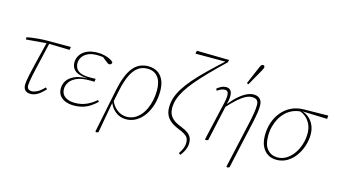

<svg xmlns="http://www.w3.org/2000/svg" viewBox="-101 -1146 3022 1710"><g transform="rotate(15 1410.0 -291.0)"><path d="M44 -446 42 -466Q62 -471 93 -475Q124 -479 161 -482Q198 -485 234 -485H447L443 -457L243 -462H233ZM208 12Q174 12 157 -5.5Q140 -23 140 -56Q140 -70 143.5 -93.5Q147 -117 154.5 -151Q162 -185 173 -232Q184 -279 199 -340Q214 -401 233 -478H257Q239 -401 225 -339.5Q211 -278 200 -231.5Q189 -185 182 -150.5Q175 -116 171.5 -93Q168 -70 168 -57Q168 -34 180 -24Q192 -14 212 -14Q233 -14 260.5 -27.5Q288 -41 325 -79L340 -67Q317 -41 294.5 -23Q272 -5 250 3.5Q228 12 208 12Z M605 12Q565 12 531 -0.5Q497 -13 476.5 -39Q456 -65 456 -106Q456 -145 477 -177.5Q498 -210 542.5 -230.5Q587 -251 659 -253L658 -254Q610 -256 578 -268.5Q546 -281 529.5 -304.5Q513 -328 513 -361Q513 -397 532.5 -428Q552 -459 592 -478.5Q632 -498 694 -498Q727 -498 757 -490.5Q787 -483 809.5 -471.5Q832 -460 840 -447Q839 -439 834 -432Q829 -425 818 -425Q809 -425 800.5 -430.5Q792 -436 779 -447L738 -480L780 -481L776 -466Q752 -472 734.5 -474Q717 -476 695 -476Q638 -476 604.5 -458.5Q571 -441 556 -415Q541 -389 541 -363Q541 -335 554 -313Q567 -291 597.5 -279Q628 -267 681 -267Q694 -267 711 -267Q728 -267 734 -268L730 -240Q725 -241 711.5 -241Q698 -241 685 -241Q611 -241 567 -221Q523 -201 503.5 -170.5Q484 -140 484 -108Q484 -62 518.5 -37.5Q553 -13 607 -13Q667 -13 714.5 -34Q762 -55 803 -91L815 -78Q786 -50 754.5 -29.5Q723 -9 686 1.5Q649 12 605 12Z M861 191 853 185 935 -219Q964 -361 1017.5 -429.5Q1071 -498 1160 -498Q1207 -498 1242.5 -477Q1278 -456 1298 -414.5Q1318 -373 1318 -309Q1318 -244 1301 -186.5Q1284 -129 1253 -84.5Q1222 -40 1179.5 -15Q1137 10 1086 10Q1028 10 984.5 -26.5Q941 -63 925 -121L935 -132Q954 -78 995.5 -45.5Q1037 -13 1087 -13Q1123 -13 1153.5 -28Q1184 -43 1209 -70.5Q1234 -98 1251.5 -135.5Q1269 -173 1278.5 -217.5Q1288 -262 1288 -310Q1288 -391 1253.5 -433Q1219 -475 1157 -475Q1107 -475 1070 -447.5Q1033 -420 1007 -365Q981 -310 963 -227L937 -100L932 -98L881 185Z M1638 190 1621 179Q1639 153 1650 126.5Q1661 100 1661 72Q1661 48 1652.5 31.5Q1644 15 1621 0.5Q1598 -14 1555 -31Q1512 -49 1484.5 -72Q1457 -95 1444 -125Q1431 -155 1431 -192Q1431 -238 1445 -281.5Q1459 -325 1488 -371.5Q1517 -418 1562.5 -470.5Q1608 -523 1671 -584.5Q1734 -646 1815 -720L1810 -701V-715H1534L1540 -743L1838 -738L1833 -715Q1751 -637 1689.5 -573.5Q1628 -510 1584 -457.5Q1540 -405 1512.5 -360Q1485 -315 1472 -274.5Q1459 -234 1459 -195Q1459 -165 1469 -140Q1479 -115 1504 -93.5Q1529 -72 1574 -55Q1618 -38 1642.5 -20Q1667 -2 1677 19.5Q1687 41 1687 69Q1687 90 1681 111Q1675 132 1663.5 152Q1652 172 1638 190Z M1814 0Q1824 -45 1834.5 -90Q1845 -135 1855 -179.5Q1865 -224 1875.5 -269Q1886 -314 1896 -359Q1905 -398 1905.5 -423Q1906 -448 1898 -460Q1890 -472 1870 -472Q1854 -472 1838 -465Q1822 -458 1803 -445L1793 -461Q1815 -479 1834 -488.5Q1853 -498 1876 -498Q1902 -498 1916.5 -482.5Q1931 -467 1932 -433.5Q1933 -400 1919 -345L1843 0L1822 5ZM2061 185 2149 -209Q2159 -253 2165.5 -285Q2172 -317 2175.5 -340.5Q2179 -364 2180.5 -382Q2182 -400 2182 -415Q2182 -444 2167.5 -458Q2153 -472 2123 -472Q2096 -472 2065 -456.5Q2034 -441 1995.5 -407Q1957 -373 1907 -318L1903 -349H1917Q1959 -402 1997 -434.5Q2035 -467 2068.5 -482.5Q2102 -498 2132 -498Q2155 -498 2172.5 -489Q2190 -480 2200 -462Q2210 -444 2210 -415Q2210 -403 2209 -389.5Q2208 -376 2206 -359.5Q2204 -343 2200 -321.5Q2196 -300 2190.5 -272Q2185 -244 2176 -207L2089 185L2069 191ZM2045 -580Q2062 -620 2079 -660Q2096 -700 2113 -740Q2118 -751 2122 -758.5Q2126 -766 2131 -769.5Q2136 -773 2142 -773Q2150 -773 2154 -769Q2158 -765 2158 -757Q2158 -750 2154 -741.5Q2150 -733 2140 -714Q2120 -679 2100 -643.5Q2080 -608 2060 -573Z M2473 12Q2430 12 2395.5 -8.5Q2361 -29 2340.5 -70.5Q2320 -112 2320 -174Q2320 -235 2338.5 -290.5Q2357 -346 2392.5 -389.5Q2428 -433 2479 -458.5Q2530 -484 2596 -485L2820 -488L2817 -457L2586 -465L2579 -460Q2537 -458 2501 -442.5Q2465 -427 2437 -400Q2409 -373 2389.5 -337.5Q2370 -302 2359.5 -261Q2349 -220 2349 -176Q2349 -90 2385.5 -50.5Q2422 -11 2477 -11Q2523 -11 2561 -35.5Q2599 -60 2626.5 -100Q2654 -140 2668.5 -188.5Q2683 -237 2683 -284Q2683 -334 2665.5 -370.5Q2648 -407 2619.5 -430.5Q2591 -454 2558 -463L2563 -470Q2603 -465 2636.5 -441.5Q2670 -418 2691 -377.5Q2712 -337 2712 -283Q2712 -233 2695.5 -180.5Q2679 -128 2648 -84.5Q2617 -41 2573 -14.5Q2529 12 2473 12Z"/></g></svg>

Font: Source Serif 4 ExtraLight
Style: Italic
Weight: 250
Italic angle: -12°
Designer: Frank Grießhammer
Foundry: Adobe Systems Incorporated
Version: Version 4.004;hotconv 1.0.116;makeotfexe 2.5.65601